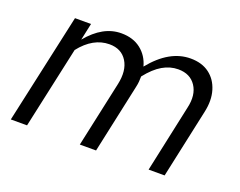

<svg xmlns="http://www.w3.org/2000/svg" viewBox="-85 -647 999 800"><g transform="rotate(20 414.0 -247.5)"><path d="M21 0 128 -488H199L183 -413Q217 -454 254 -474.5Q291 -495 332 -495Q384 -495 418.5 -468Q453 -441 465 -396Q545 -495 639 -495Q689 -495 722 -470.5Q755 -446 768 -403Q781 -360 769 -306L703 0H632L696 -298Q710 -358 684.5 -396.5Q659 -435 606 -435Q570 -435 536.5 -415.5Q503 -396 470 -354Q470 -343 469 -331Q468 -319 465 -306L399 0H327L390 -291Q404 -355 379 -395Q354 -435 301 -435Q229 -435 172 -363L93 0Z"/></g></svg>

Font: Red Hat Text
Style: Italic
Weight: 400
Italic angle: -12°
Designer: Pentagram, MCKL
Foundry: Pentagram, MCKL
Version: Version 1.023